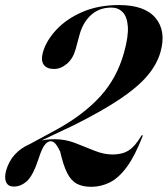

<svg xmlns="http://www.w3.org/2000/svg" viewBox="-30 -731 663 760"><path d="M-6 -55Q14.5 -129 89.5 -161.5L196.5 -219.5Q301.5 -277.5 367.2 -349.8Q433 -422 461 -523Q479 -587.5 476 -626.5Q473 -665.5 455.2 -683.2Q437.5 -701 411 -701Q364 -701 332 -673Q300 -645 286 -597.5L269 -535Q259 -499 234.8 -478.5Q210.5 -458 184 -458Q155 -458 143 -475Q131 -492 140 -524.5Q153.5 -571 193.5 -613.8Q233.5 -656.5 296.5 -683.8Q359.5 -711 441 -711Q543.5 -711 586 -659.5Q628.5 -608 605.5 -526Q591.5 -476 553 -430.8Q514.5 -385.5 444.2 -338.5Q374 -291.5 264.5 -236.5L134.5 -175Q159 -180 186.5 -180Q228.5 -180 267.8 -164.8Q307 -149.5 344 -134.5Q381 -119.5 416 -119.5Q454 -119.5 479.2 -135.5Q504.5 -151.5 529 -192.5Q531.5 -197 533.5 -196Q536 -195.5 534.5 -192Q504.5 -114.5 472.5 -70.8Q440.5 -27 405.2 -9.2Q370 8.5 331 8.5Q297.5 8.5 274.5 -3.5Q251.5 -15.5 236 -46Q220.5 -76.5 208 -131.5Q197 -154 188.5 -163Q180 -172 170.5 -172Q158.5 -172 146.8 -157Q135 -142 122.5 -102Q101 -36.5 77 -14.5Q53 7.5 24.5 7.5Q2.5 7.5 -5.5 -9.5Q-13.5 -26.5 -6 -55Z"/></svg>

Font: Fraunces 144pt S000 SemiBold
Style: Italic
Weight: 600
Italic angle: -16°
Version: Version 1.000; ttfautohint (v1.8.3)